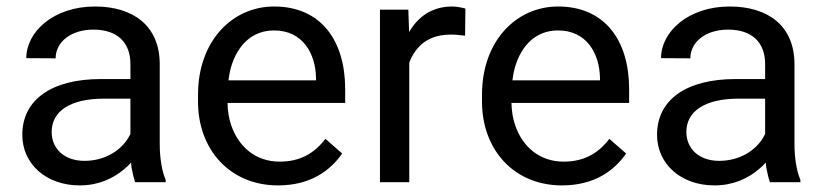

<svg xmlns="http://www.w3.org/2000/svg" viewBox="-20 -558 2525 588"><path d="M382.8 -44.9C386.2 -27.8 389.6 -11.7 394 0H487.3V-7.3C475.6 -34.2 469.2 -75.7 469.2 -116.2V-361.3C469.2 -480 386.7 -538.1 271 -538.1C143.6 -538.1 60.5 -460.4 60.5 -379.9L150.4 -379.4C150.4 -429.2 196.8 -467.3 266.1 -467.3C340.3 -467.3 379.4 -426.8 379.4 -362.3V-315.9H288.6C139.2 -315.9 48.3 -253.4 48.3 -145C48.3 -57.1 120.1 9.8 224.1 9.8C282.2 9.8 326.7 -11.7 359.9 -39.6C367.7 -45.9 375 -52.7 381.3 -60.1C381.8 -55.2 382.3 -50.3 382.8 -44.9ZM373 -136.2C350.1 -97.2 301.3 -65.4 238.8 -65.4C174.8 -65.4 138.2 -104.5 138.2 -153.8C138.2 -218.3 196.3 -255.9 298.3 -255.9H379.4V-147.9C377.4 -144 375.5 -140.1 373 -136.2Z M831.5 9.8C932.6 9.8 992.7 -37.1 1027.8 -87.9L976.6 -132.8C941.4 -86.9 897.5 -63 836.4 -63C762.2 -63 710 -109.4 688 -174.8C680.7 -195.8 677.2 -218.8 676.8 -242.7H1037.1V-285.2C1037.1 -432.6 963.9 -538.1 819.3 -538.1C692.4 -538.1 586.4 -433.6 586.4 -267.6V-247.1C586.4 -99.6 684.1 9.8 831.5 9.8ZM686.5 -349.1C707 -421.4 753.4 -464.8 819.3 -464.8C907.2 -464.8 946.3 -394 947.8 -319.8V-312H679.7C681.2 -325.2 683.6 -337.4 686.5 -349.1Z M1405.3 -531.7C1397.5 -534.2 1378.4 -538.1 1365.2 -538.1C1308.1 -538.1 1266.6 -511.7 1238.3 -468.8C1236.3 -465.8 1234.4 -462.9 1232.9 -459.5L1230.5 -528.3H1143.6V0H1233.4V-366.2C1239.7 -383.3 1248.5 -398.4 1259.8 -411.1C1281.7 -437 1315.9 -452.1 1360.4 -452.1C1376.5 -452.1 1389.2 -450.2 1404.3 -448.7Z M1701.2 9.8C1802.2 9.8 1862.3 -37.1 1897.5 -87.9L1846.2 -132.8C1811 -86.9 1767.1 -63 1706.1 -63C1631.8 -63 1579.6 -109.4 1557.6 -174.8C1550.3 -195.8 1546.9 -218.8 1546.4 -242.7H1906.7V-285.2C1906.7 -432.6 1833.5 -538.1 1689 -538.1C1562 -538.1 1456.1 -433.6 1456.1 -267.6V-247.1C1456.1 -99.6 1553.7 9.8 1701.2 9.8ZM1556.2 -349.1C1576.7 -421.4 1623 -464.8 1689 -464.8C1776.9 -464.8 1815.9 -394 1817.4 -319.8V-312H1549.3C1550.8 -325.2 1553.2 -337.4 1556.2 -349.1Z M2326.7 -44.9C2330.1 -27.8 2333.5 -11.7 2337.9 0H2431.2V-7.3C2419.4 -34.2 2413.1 -75.7 2413.1 -116.2V-361.3C2413.1 -480 2330.6 -538.1 2214.8 -538.1C2087.4 -538.1 2004.4 -460.4 2004.4 -379.9L2094.2 -379.4C2094.2 -429.2 2140.6 -467.3 2210 -467.3C2284.2 -467.3 2323.2 -426.8 2323.2 -362.3V-315.9H2232.4C2083 -315.9 1992.2 -253.4 1992.2 -145C1992.2 -57.1 2064 9.8 2168 9.8C2226.1 9.8 2270.5 -11.7 2303.7 -39.6C2311.5 -45.9 2318.8 -52.7 2325.2 -60.1C2325.7 -55.2 2326.2 -50.3 2326.7 -44.9ZM2316.9 -136.2C2293.9 -97.2 2245.1 -65.4 2182.6 -65.4C2118.7 -65.4 2082 -104.5 2082 -153.8C2082 -218.3 2140.1 -255.9 2242.2 -255.9H2323.2V-147.9C2321.3 -144 2319.3 -140.1 2316.9 -136.2Z"/></svg>

Font: Bert Sans
Style: Regular
Weight: 400
Designer: Christian Robertson (Google), Cristiano Sobral
Foundry: Google, Cristiano Sobral
Version: Version 3.101